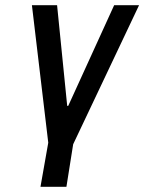

<svg xmlns="http://www.w3.org/2000/svg" viewBox="-20 -520 556 740"><path d="M136 200 166 30 103 -500H200L239 -112H243L420 -500H516L262 36L236 200Z"/></svg>

Font: Cuprum Medium
Style: Italic
Weight: 500
Italic angle: -10°
Version: Version 3.000